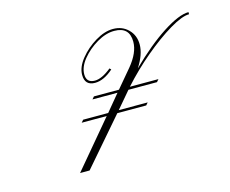

<svg xmlns="http://www.w3.org/2000/svg" viewBox="-62 -442 631 526"><g transform="rotate(-15 253.5 -179.0)"><path d="M146 -132 152 -139H223L262 -186H191L197 -193H268L311 -244Q340 -279 340 -310Q340 -352 297 -352Q273 -352 247.5 -337Q222 -322 204.5 -300.5Q187 -279 187 -258Q187 -234 211 -234Q231 -234 258 -256L262 -252Q235 -228 210 -228Q181 -228 181 -258Q181 -280 199.5 -303Q218 -326 244.5 -342Q271 -358 295 -358Q321 -358 338 -341Q355 -324 355 -298Q355 -270 333 -236Q387 -289 433.5 -319Q480 -349 507 -349V-343Q487 -343 451 -321.5Q415 -300 374.5 -266Q334 -232 299 -193H380L374 -186H293L253 -139H335L329 -132H247L133 0H106L217 -132Z"/></g></svg>

Font: Ballet 72pt
Style: Regular
Weight: 400
Designer: Maximiliano R. Sproviero
Foundry: Omnibus-Type
Version: Version 1.100; ttfautohint (v1.8.3)